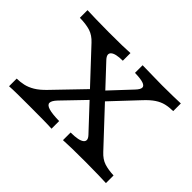

<svg xmlns="http://www.w3.org/2000/svg" viewBox="-118 -787 1003 1003"><g transform="rotate(45 384.0 -285.5)"><path d="M424.7 0V-56.5Q485.2 -56.6 504.2 -72.4Q523.2 -88.2 499 -113.9L170 -465.6Q143.9 -494 113.2 -503.9Q82.4 -513.7 35.2 -514.5V-571Q60.5 -570.2 99.9 -569Q139.3 -567.8 194.8 -567.8Q256.7 -567.8 292.7 -568.6Q328.6 -569.4 352.4 -571V-514.5Q298.8 -514.3 281.7 -498.6Q264.6 -482.8 288.1 -457L617.1 -105.4Q643.2 -76.9 672.3 -67.5Q701.3 -58.1 742 -56.5V0Q723.5 -0.9 685.6 -2Q647.7 -3.2 592.2 -3.2Q527.4 -3.2 488.6 -2.4Q449.7 -1.6 424.7 0ZM26.4 0V-56.4Q51.8 -56.8 76.5 -62.2Q101.3 -67.7 127.3 -83.1Q153.3 -98.5 183 -129.5L353.8 -306.9L395.5 -268.8L258.7 -126.6Q236.7 -103.3 236.8 -88.1Q236.8 -72.8 262.5 -65Q288.2 -57.3 340.1 -56.4V0Q315.4 -1.6 271.6 -2Q227.8 -2.4 169.1 -2.4Q121.2 -2.4 85.2 -2Q49.3 -1.6 26.4 0ZM419.9 -280.8 369.2 -309.1 504.9 -454.1Q524 -474.4 523.9 -487.4Q523.9 -500.4 503.8 -507.1Q483.7 -513.8 442.2 -514.6V-571Q497.6 -570.2 529.4 -569.4Q561.2 -568.5 589.3 -568.5Q635.7 -568.5 669.8 -569.4Q704 -570.2 724.6 -571V-514.6Q694.8 -514.2 670.3 -508.4Q645.9 -502.5 622.2 -486.8Q598.4 -471.1 570.2 -440.7Z"/></g></svg>

Font: Playfair 5pt SemiExpanded Light
Style: Regular
Weight: 300
Width: 6
Designer: Claus Eggers Sørensen
Foundry: Claus Eggers Sørensen
Version: Version 2.203